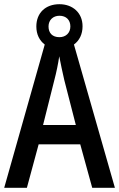

<svg xmlns="http://www.w3.org/2000/svg" viewBox="-20 -894 567 914"><path d="M419 0H527L332 -682C358 -701 373 -731 373 -769C373 -833 326 -874 263 -874C196 -874 153 -832 153 -768C153 -730 168 -701 193 -682L0 0H108L164 -207H362ZM263 -717C229 -717 211 -737 211 -768C211 -799 233 -819 263 -819C295 -819 315 -799 315 -768C315 -737 293 -717 263 -717ZM286 -513 341 -299H185L239 -514C248 -548 257 -591 262 -626C268 -594 278 -548 286 -513Z"/></svg>

Font: Noto Sans Thai Cond Med
Style: Regular
Weight: 500
Width: 3
Designer: Monotype Design Team
Foundry: Monotype Imaging Inc.
Version: Version 2.002